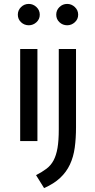

<svg xmlns="http://www.w3.org/2000/svg" viewBox="-20 -720 483 980"><path d="M83 0V-470H171V0ZM127 -591Q104 -591 87.5 -606.5Q71 -622 71 -645Q71 -668 87.5 -684Q104 -700 127 -700Q149 -700 166 -684Q183 -668 183 -645Q183 -622 166 -606.5Q149 -591 127 -591ZM280 -470H368V-71Q368 -14 361.5 33.5Q355 81 337 119.5Q319 158 287 188Q255 218 205 240L164 174Q195 158 217.5 141Q240 124 253.5 98.5Q267 73 273.5 35.5Q280 -2 280 -60ZM323 -591Q300 -591 283.5 -606.5Q267 -622 267 -645Q267 -668 283.5 -684Q300 -700 323 -700Q345 -700 362 -684Q379 -668 379 -645Q379 -622 362 -606.5Q345 -591 323 -591Z"/></svg>

Font: Mukta Vaani
Style: Regular
Weight: 400
Designer: Noopur Datye, Girish Dalvi, Yashodeep Gholap, Pallavi Karambelkar
Foundry: Ek Type
Version: Version 2.538;PS 1.000;hotconv 16.6.51;makeotf.lib2.5.65220;